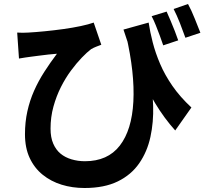

<svg xmlns="http://www.w3.org/2000/svg" viewBox="-20 -862 1040 961"><path d="M724 -749Q731 -702 744.5 -649.5Q758 -597 781.5 -542Q805 -487 843 -432Q881 -377 938 -324L857 -209Q802 -270 756.5 -345.5Q711 -421 672 -513Q633 -605 598 -714ZM66 -699Q93 -697 122 -699Q158 -701 204 -705.5Q250 -710 297 -716.5Q344 -723 384 -731.5Q424 -740 449 -749L487 -638Q476 -634 462 -628.5Q448 -623 436 -616Q416 -601 389.5 -573.5Q363 -546 335.5 -509Q308 -472 285 -426.5Q262 -381 247.5 -328.5Q233 -276 233 -218Q233 -174 246.5 -143Q260 -112 283 -93Q306 -74 338 -64.5Q370 -55 405 -55Q519 -55 579.5 -133Q640 -211 647.5 -353.5Q655 -496 611 -686L728 -495Q744 -414 746.5 -332.5Q749 -251 733 -177Q717 -103 677 -45Q637 13 569.5 46Q502 79 403 79Q342 79 288.5 62.5Q235 46 193.5 12.5Q152 -21 128.5 -71.5Q105 -122 105 -190Q105 -251 117 -305Q129 -359 150.5 -407.5Q172 -456 201.5 -502Q231 -548 265 -593Q247 -592 221.5 -589Q196 -586 172.5 -583Q149 -580 134 -578Q119 -576 105.5 -574Q92 -572 75 -569ZM814 -804Q823 -784 834 -758Q845 -732 855 -706.5Q865 -681 872 -660L797 -635Q789 -659 779.5 -684.5Q770 -710 760 -735Q750 -760 739 -781ZM921 -842Q938 -811 954.5 -769.5Q971 -728 983 -698L908 -673Q896 -707 880.5 -746.5Q865 -786 849 -817Z"/></svg>

Font: Farlight84_Sys_V01
Style: Bold
Weight: 700
Designer: Monotype Design Team, Nadine Chahine and Nizar Qandah
Foundry: Monotype Imaging Inc.
Version: Version 2.004;October 31, 2024;FontCreator 14.0.0.2814 64-bi